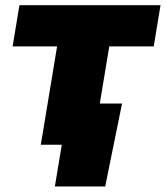

<svg xmlns="http://www.w3.org/2000/svg" viewBox="-20 -542 621 719"><path d="M132.8 0 193.8 -368.2H27.3L52.7 -522.5H581.1L555.7 -368.2H389.2L328.1 0ZM185.5 156.2 211.4 0H164.6L189.9 -154.3H437L374 156.2Z"/></svg>

Font: Inter 28pt Black
Style: Italic
Weight: 900
Italic angle: -9.3988°
Designer: Rasmus Andersson
Foundry: rsms
Version: Version 4.001;git-66647c0bb